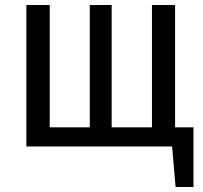

<svg xmlns="http://www.w3.org/2000/svg" viewBox="-20 -589 817 772"><path d="M684 -77V-569H591V-77H429V-569H341V-77H180V-569H86V0H672L686 163H758V-77Z"/></svg>

Font: Glow Sans SC Condensed Medium
Style: Regular
Weight: 600
Width: 3
Designer: Ryoko NISHIZUKA (kana, bopomofo & ideographs); Paul D. Hunt (Latin, Greek & Cyrillic); Sandoll Communications, Soo-young
Version: Version 0.93